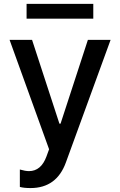

<svg xmlns="http://www.w3.org/2000/svg" viewBox="-20 -747 607 970"><path d="M451.3 -727.3V-652.7H114.3V-727.3ZM134.2 203.1Q100.9 203.1 80.3 197.4V109.4Q108.3 117.5 126.4 117.5Q187.5 117.5 214.8 43.3L228 7.1L28.4 -545.5H142L280.2 -122.2H285.9L424 -545.5H538.7L313.2 72.8Q266.3 203.1 134.2 203.1Z"/></svg>

Font: TID UI Medium
Style: Regular
Weight: 500
Designer: The TID Project Authors
Foundry: Bakken & Bæck
Version: Version 1.001;hotconv 1.0.109;makeotfexe 2.5.65596